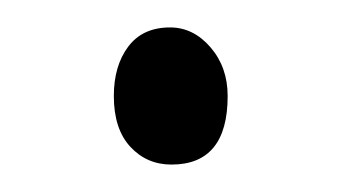

<svg xmlns="http://www.w3.org/2000/svg" viewBox="-20 -117 246 140"><path d="M105 3Q87 3 75 -10Q63 -23 63 -47Q63 -69 73.5 -83Q84 -97 104 -97Q121 -97 133.5 -82.5Q146 -68 146 -47Q146 3 105 3Z"/></svg>

Font: Hoogli Light
Style: Regular
Weight: 300
Designer: Anand Singh Naorem
Foundry: Brand New Type
Version: Version 1.00 b007